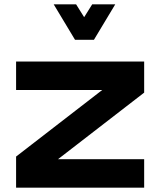

<svg xmlns="http://www.w3.org/2000/svg" viewBox="-20 -863 738 883"><path d="M54 -449V-580H643V-437L247 -131H643V0H54V-143L450 -449ZM227 -843H330L367 -784L404 -843H510L412 -680H325Z"/></svg>

Font: Orbitron
Style: Bold
Weight: 700
Designer: Matt McInerney
Foundry: Matt McInerney
Version: Version 001.001